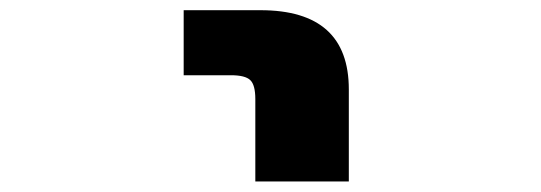

<svg xmlns="http://www.w3.org/2000/svg" viewBox="-20 -544 1040 369"><path d="M333 -399.4V-524.4H480.5Q650.4 -524.4 650.4 -372.1V-195.3H470.7V-353.5Q470.7 -380.9 460.9 -390.1Q451.2 -399.4 423.8 -399.4Z"/></svg>

Font: GenEi Gothic M Heavy
Style: Regular
Weight: 800
Designer: o_tamon (Modified); [Source Han Sans]
Ryoko NISHIZUKA  (kana & ideographs); Paul D. Hunt (Latin, Greek & Cyrillic); Wenl
Version: Version 1.1a;Original Version 1.004